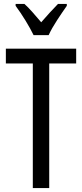

<svg xmlns="http://www.w3.org/2000/svg" viewBox="-20 -963 421 983"><path d="M232 0H148V-638H10V-714H370V-638H232ZM152 -783Q136 -816 111 -857Q86 -898 60 -933V-943H105Q124 -926 146.5 -900.5Q169 -875 191 -849Q217 -879 234.5 -898Q252 -917 277 -943H322V-933Q300 -902 272.5 -860Q245 -818 229 -783Z"/></svg>

Font: Noto Sans Kannada ExtraCondensed
Style: Regular
Weight: 400
Width: 2
Designer: Jelle Bosma - Monotype Design Team
Foundry: Monotype Imaging Inc.
Version: Version 2.005; ttfautohint (v1.8.4.7-5d5b)